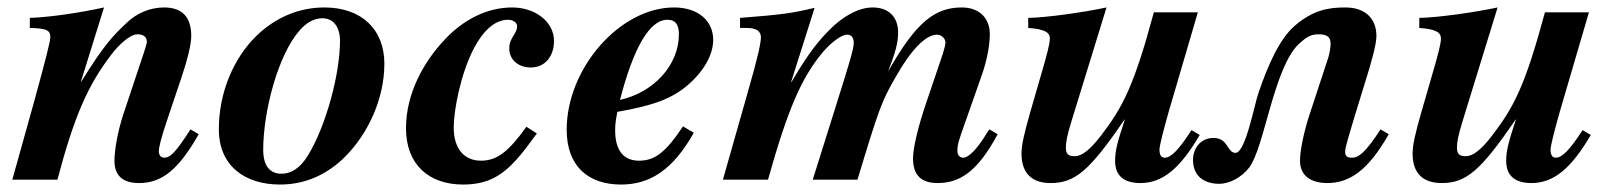

<svg xmlns="http://www.w3.org/2000/svg" viewBox="-20 -482 4317 515"><path d="M491 -135C451 -73 437 -59 420 -59C412 -59 406 -66 406 -76C406 -86 411 -109 430 -165L465 -269C481 -316 493 -361 493 -385C493 -434 471 -462 420 -462C383 -462 347 -447 320 -421C283 -386 260 -363 198 -263H197L259 -462C195 -448 116 -436 60 -434V-407C102 -406 115 -402 115 -383C115 -371 103 -324 70 -204L13 0H134C180 -174 217 -255 279 -336C299 -363 330 -390 348 -390C361 -390 374 -386 374 -369C374 -366 369 -351 366 -341L311 -176C295 -128 287 -77 287 -51C287 -10 310 9 353 9C413 9 458 -25 513 -122Z M892 -372C892 -285 855 -145 806 -65C785 -31 761 -16 735 -16C705 -16 686 -36 686 -80C686 -182 725 -335 785 -402C804 -423 824 -433 845 -433C874 -433 892 -410 892 -372ZM1011 -311C1011 -403 950 -462 850 -462C782 -462 718 -435 667 -385C607 -326 567 -235 567 -135C567 -37 637 13 731 13C798 13 857 -13 906 -62C967 -123 1011 -217 1011 -311Z M1392 -142C1344 -75 1313 -51 1270 -51C1226 -51 1197 -82 1197 -140C1197 -185 1215 -283 1251 -352C1274 -396 1305 -429 1343 -429C1355 -429 1367 -422 1367 -412C1367 -390 1346 -382 1346 -352C1346 -322 1370 -301 1404 -301C1441 -301 1466 -330 1466 -372C1466 -425 1414 -462 1354 -462C1287 -462 1224 -430 1174 -377C1115 -315 1069 -230 1069 -138C1069 -40 1131 13 1222 13C1255 13 1282 7 1305 -5C1350 -28 1382 -72 1420 -124Z M1801 -390C1801 -307 1733 -234 1643 -214C1679 -353 1722 -429 1770 -429C1794 -429 1801 -413 1801 -390ZM1812 -143C1766 -74 1737 -51 1694 -51C1652 -51 1630 -79 1630 -133C1630 -149 1632 -162 1636 -182C1733 -199 1781 -217 1824 -253C1864 -287 1893 -332 1893 -375C1893 -426 1853 -462 1788 -462C1643 -462 1500 -299 1500 -134C1500 -35 1559 13 1646 13C1723 13 1785 -26 1841 -126Z M2634 -135C2630 -130 2626 -124 2622 -117C2599 -80 2577 -59 2564 -59C2555 -59 2548 -65 2548 -77C2548 -95 2551 -103 2569 -154L2614 -282C2629 -325 2635 -365 2635 -391C2635 -432 2608 -462 2560 -462C2488 -462 2437 -423 2362 -290C2382 -342 2389 -367 2389 -395C2389 -437 2363 -462 2321 -462C2281 -462 2239 -436 2207 -404C2180 -377 2152 -346 2103 -262H2102L2165 -461C2102 -446 2078 -443 1965 -434V-407H1983C2009 -407 2021 -398 2021 -382C2021 -367 2013 -329 1985 -232L1919 0H2040C2093 -189 2130 -274 2187 -342C2209 -368 2237 -389 2252 -389C2262 -389 2270 -383 2270 -367C2270 -350 2257 -309 2225 -207L2160 0H2280C2338 -192 2345 -210 2381 -273C2423 -348 2463 -389 2493 -389C2505 -389 2516 -379 2516 -368C2516 -362 2513 -351 2509 -338L2465 -208C2443 -144 2429 -86 2429 -57C2429 -11 2452 9 2495 9C2557 9 2604 -25 2656 -122Z M3176 -133C3141 -79 3121 -59 3104 -59C3093 -59 3090 -70 3090 -80C3090 -92 3102 -137 3115 -183L3193 -449H3075C3021 -249 2991 -194 2933 -118C2903 -79 2881 -63 2863 -63C2847 -63 2839 -68 2839 -85C2839 -100 2841 -115 2855 -160L2948 -462C2887 -449 2789 -435 2738 -434V-407C2784 -404 2796 -394 2796 -379C2796 -363 2787 -333 2779 -304L2742 -176C2728 -126 2720 -95 2720 -70C2720 -17 2748 9 2798 9C2863 9 2902 -23 2996 -161H2997C2979 -106 2971 -80 2971 -51C2971 -10 2995 9 3039 9C3099 9 3146 -31 3198 -120Z M3683 -135C3643 -73 3624 -59 3607 -59C3592 -59 3588 -64 3588 -76C3588 -86 3601 -128 3612 -165L3644 -269C3655 -304 3672 -361 3672 -385C3672 -434 3640 -462 3589 -462C3542 -462 3502 -455 3453 -413C3411 -377 3380 -304 3356 -234C3344 -200 3321 -72 3294 -72C3271 -72 3275 -112 3235 -112C3201 -112 3180 -85 3180 -53C3180 -8 3212 11 3250 11C3280 11 3312 -8 3331 -33C3372 -87 3397 -305 3466 -366C3484 -382 3495 -390 3517 -390C3542 -390 3549 -381 3549 -364C3549 -354 3546 -338 3543 -328L3493 -176C3477 -128 3467 -77 3467 -51C3467 -10 3497 9 3540 9C3600 9 3650 -25 3705 -122Z M4225 -133C4190 -79 4170 -59 4153 -59C4142 -59 4139 -70 4139 -80C4139 -92 4151 -137 4164 -183L4242 -449H4124C4070 -249 4040 -194 3982 -118C3952 -79 3930 -63 3912 -63C3896 -63 3888 -68 3888 -85C3888 -100 3890 -115 3904 -160L3997 -462C3936 -449 3838 -435 3787 -434V-407C3833 -404 3845 -394 3845 -379C3845 -363 3836 -333 3828 -304L3791 -176C3777 -126 3769 -95 3769 -70C3769 -17 3797 9 3847 9C3912 9 3951 -23 4045 -161H4046C4028 -106 4020 -80 4020 -51C4020 -10 4044 9 4088 9C4148 9 4195 -31 4247 -120Z"/></svg>

Font: XITS
Style: Bold Italic
Weight: 700
Italic angle: -16.33°
Designer: MicroPress Inc., with final additions and corrections provided by Coen Hoffman, Elsevier (retired)
Version: Version 1.302